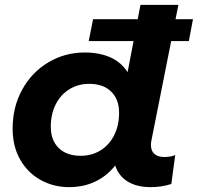

<svg xmlns="http://www.w3.org/2000/svg" viewBox="-20 -762 814 790"><path d="M363 -683H774L757 -593H345ZM601 -166Q601 -141 615.5 -128.5Q630 -116 656 -116Q683 -116 701 -124L685 -5Q645 8 600 8Q543 8 505.5 -15Q468 -38 454 -81Q420 -38 372 -15Q324 8 264 8Q201 8 148 -21Q95 -50 63.5 -104.5Q32 -159 32 -233Q32 -322 71.5 -393.5Q111 -465 179 -505.5Q247 -546 329 -546Q389 -546 434 -526Q479 -506 505 -465L558 -742H714L604 -189Q601 -177 601 -166ZM470 -298Q470 -353 437.5 -385Q405 -417 347 -417Q301 -417 265 -394.5Q229 -372 209 -332Q189 -292 189 -240Q189 -185 221.5 -153Q254 -121 312 -121Q358 -121 394 -143.5Q430 -166 450 -206Q470 -246 470 -298Z"/></svg>

Font: Montserrat Alternates
Style: Bold Italic
Weight: 700
Italic angle: -11.3°
Designer: Julieta Ulanovsky
Foundry: Julieta Ulanovsky
Version: Version 7.200